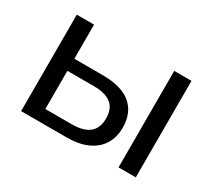

<svg xmlns="http://www.w3.org/2000/svg" viewBox="-103 -685 959 867"><g transform="rotate(30 377.0 -251.5)"><path d="M78 0V-503H168V-325H316Q414 -325 463.5 -283.5Q513 -242 513 -164Q513 -114 490 -77Q467 -40 423 -20Q379 0 316 0ZM168 -63H306Q366 -63 396.5 -87.5Q427 -112 427 -163Q427 -214 396.5 -238Q366 -262 306 -262H168ZM586 0V-503H676V0Z"/></g></svg>

Font: Mulish Medium
Style: Regular
Weight: 500
Designer: Vernon Adams
Foundry: Vernon Adams
Version: Version 3.603; ttfautohint (v1.8.3)